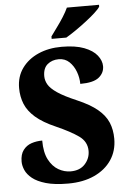

<svg xmlns="http://www.w3.org/2000/svg" viewBox="-62 -975 684 1030"><g transform="rotate(-5 280.5 -460.5)"><path d="M263 10Q190 10 143.5 -3.5Q97 -17 71 -38Q45 -59 34.5 -83Q24 -107 24 -129Q24 -168 41.5 -191Q59 -214 86 -223Q113 -232 144 -232Q144 -168 164.5 -129Q185 -90 216.5 -72Q248 -54 282 -54Q332 -54 359.5 -84.5Q387 -115 387 -155Q387 -205 344 -235.5Q301 -266 224 -300Q155 -330 116 -364Q77 -398 61 -437.5Q45 -477 45 -523Q45 -585 77.5 -630Q110 -675 165.5 -699.5Q221 -724 291 -724Q365 -724 412 -706Q459 -688 481.5 -659.5Q504 -631 504 -601Q504 -565 474.5 -541Q445 -517 374 -517Q374 -550 362 -582.5Q350 -615 327 -637Q304 -659 270 -659Q234 -659 209.5 -638.5Q185 -618 185 -575Q185 -552 197.5 -530Q210 -508 245 -484Q280 -460 348 -431Q418 -401 457.5 -368Q497 -335 513.5 -296Q530 -257 530 -208Q530 -143 497 -94Q464 -45 404 -17.5Q344 10 263 10ZM242 -784Q256 -804 275 -829.5Q294 -855 311 -882Q328 -909 338 -931H511V-921Q503 -908 481.5 -888.5Q460 -869 431.5 -847Q403 -825 374 -805Q345 -785 321 -771H242Z"/></g></svg>

Font: Noto Serif Armenian SemiCondensed ExtraBold
Style: Regular
Weight: 800
Width: 4
Designer: Monotype Design Team
Foundry: Monotype Imaging Inc.
Version: Version 2.008; ttfautohint (v1.8.4.7-5d5b)